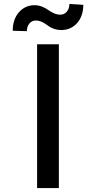

<svg xmlns="http://www.w3.org/2000/svg" viewBox="-20 -951 486 971"><path d="M115.8 -793.3 44.4 -795.5Q44.4 -853.3 75.8 -889Q107.2 -924.7 154.8 -924.7Q174.4 -924.7 192.8 -917.3Q211.3 -909.8 223.5 -900.7Q235.8 -891.7 252.3 -884.2Q268.8 -876.8 284.8 -876.8Q305 -876.8 318 -892.2Q331 -907.7 331 -931.1L401.3 -926.5Q400.9 -868.6 369.7 -834Q338.4 -799.4 290.5 -799Q272 -799 256.4 -804Q240.8 -808.9 230.1 -816.1Q219.5 -823.2 209.3 -830.3Q199.2 -837.4 187 -842.3Q174.7 -847.3 160.9 -847.3Q141.3 -847.3 128.6 -832Q115.8 -816.8 115.8 -793.3ZM277.7 -727.3V0H167.6V-727.3Z"/></svg>

Font: TID UI Medium
Style: Regular
Weight: 500
Designer: The TID Project Authors
Foundry: Bakken & Bæck
Version: Version 1.001;hotconv 1.0.109;makeotfexe 2.5.65596